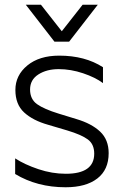

<svg xmlns="http://www.w3.org/2000/svg" viewBox="-20 -776 518 811"><path d="M303 -273Q367 -254 403 -220Q439 -186 439 -129Q439 -59 391 -22Q343 15 257 15Q137 15 44 -41V-107Q84 -81 142 -61.5Q200 -42 258 -42Q378 -42 378 -127Q378 -167 351 -187Q324 -207 264 -225L183 -249Q119 -267 82 -301Q45 -335 45 -396Q45 -458 95.5 -499.5Q146 -541 230 -541Q339 -541 415 -492V-425Q383 -449 331 -466.5Q279 -484 228 -484Q177 -484 142 -461.5Q107 -439 107 -398Q107 -357 136.5 -336Q166 -315 228 -296ZM210 -600H272L393 -756H329L241 -644L153 -756H89Z"/></svg>

Font: Roundo
Style: Regular
Weight: 400
Designer: Namrata Goyal (Gurmukhi), Shiva Nallaperumal (Latin)
Foundry: Indian Type Foundry
Version: Version 1.000;PS 1.0;hotconv 1.0.88;makeotf.lib2.5.647800